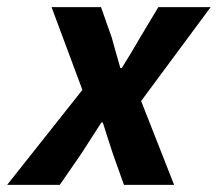

<svg xmlns="http://www.w3.org/2000/svg" viewBox="-60 -516 608 536"><path d="M-40 0 170 -265 84 -496H222L252 -411Q258 -389 264 -368Q270 -347 276 -326H280Q293 -347 306 -368.5Q319 -390 331 -411L382 -496H528L334 -234L426 0H286L255 -87Q248 -108 241 -130Q234 -152 227 -174H223Q209 -152 195 -130.5Q181 -109 167 -87L107 0Z"/></svg>

Font: TypoPRO Source Sans Pro
Style: Bold Italic
Weight: 700
Italic angle: -11°
Designer: Paul D. Hunt
Foundry: Adobe Systems Incorporated
Version: Version 1.075;PS 2.000;hotconv 1.0.86;makeotf.lib2.5.63406